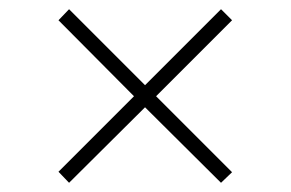

<svg xmlns="http://www.w3.org/2000/svg" viewBox="-20 -529 632 417"><path d="M295 -296 130 -132 107 -156 271 -320 107 -485 130 -509 295 -344 460 -509 484 -485 319 -320 484 -155 460 -132Z"/></svg>

Font: Noto Sans Bengali ExtraLight
Style: Regular
Weight: 200
Designer: Jelle Bosma - Monotype Design Team
Foundry: Monotype Imaging Inc.
Version: Version 2.003; ttfautohint (v1.8.4.7-5d5b)